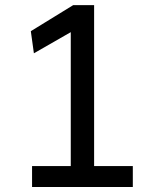

<svg xmlns="http://www.w3.org/2000/svg" viewBox="-20 -743 626 763"><path d="M261.2 -615.2 114.7 -531.2 102.5 -619.1 271 -722.7H354V-83H507.8V0H107.4V-83H261.2Z"/></svg>

Font: Andika
Style: Regular
Weight: 400
Designer: Victor Gaultney, Annie Olsen, Julie Remington, Don Collingsworth, Eric Hays
Foundry: SIL International
Version: Version 1.001